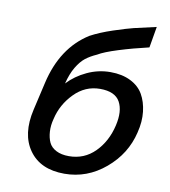

<svg xmlns="http://www.w3.org/2000/svg" viewBox="-80 -770 754 850"><g transform="rotate(10 296.5 -345.5)"><path d="M389.6 -468.8Q442.4 -468.8 480.5 -449.7Q518.6 -430.7 537.4 -397.9Q556.2 -365.2 561.3 -321Q566.4 -276.9 553.7 -226.6Q530.3 -127 449 -58.6Q367.7 9.8 265.6 9.8Q157.7 9.8 107.2 -61.3Q56.6 -132.3 83 -246.1L111.8 -371.1Q149.4 -535.2 269 -610.4Q310.5 -632.8 368.2 -651.9Q425.8 -670.9 456.8 -678.5Q487.8 -686 556.2 -701.2L540 -606.4Q468.3 -589.8 406 -570.3Q343.8 -550.8 317.4 -534.7Q287.6 -521.5 267.3 -505.6Q247.1 -489.7 229 -459.5Q210.9 -429.2 199.7 -384.3Q234.9 -421.9 284.9 -445.3Q335 -468.8 389.6 -468.8ZM453.6 -240.2Q469.2 -306.6 447 -347.2Q424.8 -387.7 357.4 -387.7Q290.5 -387.7 241.5 -337.6Q192.4 -287.6 177.2 -221.2Q168.9 -190.4 170.7 -162.8Q172.4 -135.3 181.9 -114.7Q191.4 -94.2 214.6 -82.3Q237.8 -70.3 272 -70.3Q340.8 -70.3 388.7 -118.4Q436.5 -166.5 453.6 -240.2Z"/></g></svg>

Font: HK Grotesk Medium Italic
Style: Regular
Weight: 500
Italic angle: -13°
Designer: Alfredo Marco Pradil and Stefan Peev
Foundry: Hanken Design Co.
Version: Version 1.000;PS 001.000;hotconv 1.0.88;makeotf.lib2.5.64775